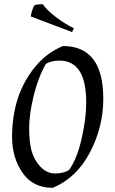

<svg xmlns="http://www.w3.org/2000/svg" viewBox="-20 -887 554 922"><path d="M394 -396Q394 -596 265 -596Q227 -596 200 -580Q162 -512 141 -424.5Q120 -337 120 -271Q120 -205 132 -161.5Q144 -118 174.5 -86Q205 -54 245 -54Q285 -54 312 -71Q350 -125 372 -221Q394 -317 394 -396ZM282 -666Q476 -666 476 -413Q476 -277 411.5 -154.5Q347 -32 233 15Q138 15 88 -57.5Q38 -130 38 -228.5Q38 -327 64.5 -411Q91 -495 147.5 -564.5Q204 -634 282 -666ZM326 -733 128 -808Q128 -817 134 -835.5Q140 -854 146 -862Q161 -867 185 -867Q207 -836 250.5 -803.5Q294 -771 335 -751Z"/></svg>

Font: Almendra
Style: Italic
Weight: 400
Italic angle: -12°
Designer: Ana Sanfelippo
Foundry: Ana Sanfelippo
Version: Version 1.004